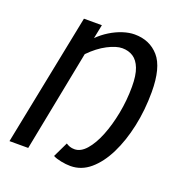

<svg xmlns="http://www.w3.org/2000/svg" viewBox="-124 -775 847 895"><g transform="rotate(20 300.0 -327.5)"><path d="M321 12Q299 12 274 7Q249 2 234 -6L270 -81Q279 -75 289 -71.5Q299 -68 312 -68Q343 -68 370.5 -99.5Q398 -131 419 -183.5Q440 -236 452.5 -301Q465 -366 465 -433Q465 -490 452 -523.5Q439 -557 416 -572Q393 -587 362 -587Q332 -587 289.5 -565Q247 -543 206 -501L108 0H15L146 -655H235L221 -586Q245 -610 275 -628.5Q305 -647 336 -657Q367 -667 394 -667Q469 -667 514.5 -615Q560 -563 560 -441Q560 -352 542.5 -270.5Q525 -189 493.5 -125.5Q462 -62 418.5 -25Q375 12 321 12Z"/></g></svg>

Font: Source Code Pro ExtraLight Medium
Style: Italic
Weight: 500
Italic angle: -11°
Monospace: yes
Version: Version 1.016;hotconv 1.0.116;makeotfexe 2.5.65601